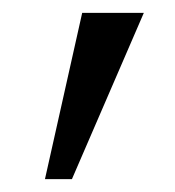

<svg xmlns="http://www.w3.org/2000/svg" viewBox="-20 -138 272 299"><path d="M92 141H50L108 -118H204Z"/></svg>

Font: Glacial Indifference
Style: Regular
Weight: 400
Designer: Alfredo Marco Pradil
Version: Version 1.00